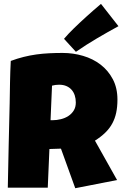

<svg xmlns="http://www.w3.org/2000/svg" viewBox="-20 -994 646 1009"><path d="M597.2 -470.7Q597.2 -432.6 590.6 -401.6Q584 -370.6 569.8 -344.7Q555.7 -318.8 533.2 -296.9Q510.7 -274.9 479 -254.9L595.2 -47.9L375.5 -4.9L300.3 -212.9L239.7 -210.9L231 -7.8H21Q23.4 -119.1 25.6 -229.5Q27.8 -339.8 30.8 -451.2Q31.7 -507.3 32.7 -562.5Q33.7 -617.7 36.6 -673.8Q70.8 -686.5 104 -694.8Q137.2 -703.1 170.7 -707.8Q204.1 -712.4 238.5 -714.1Q272.9 -715.8 309.1 -715.8Q364.7 -715.8 416.7 -700.4Q468.8 -685.1 508.8 -654.3Q548.8 -623.5 573 -577.6Q597.2 -531.7 597.2 -470.7ZM378.4 -455.1Q378.4 -475.6 372.8 -492.7Q367.2 -509.8 356.2 -522.2Q345.2 -534.7 328.9 -541.7Q312.5 -548.8 290.5 -548.8Q280.8 -548.8 271.5 -547.6Q262.2 -546.4 253.4 -543.9L245.6 -362.3H257.3Q278.3 -362.3 300 -367.7Q321.8 -373 339.1 -384.3Q356.4 -395.5 367.4 -413.1Q378.4 -430.7 378.4 -455.1ZM602.5 -856.4Q544.4 -824.7 489.3 -792.2Q434.1 -759.8 378.9 -721.7L316.4 -790Q326.2 -801.8 339.8 -816.2Q353.5 -830.6 368.9 -845.7Q384.3 -860.8 400.9 -876.2Q417.5 -891.6 433.1 -905.8Q470.2 -939.5 510.7 -973.6Z"/></svg>

Font: Luckiest Guy RUS-BEL-UKR
Style: Regular
Weight: 400
Designer: Astigmatic (AOETI)
Foundry: Astigmatic (AOETI)
Version: Version 1.00 March 11, 2019, initial release